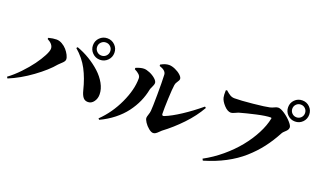

<svg xmlns="http://www.w3.org/2000/svg" viewBox="-92 -1369 3183 1937"><g transform="rotate(20 1500.0 -400.5)"><path d="M906.5 -577.6Q873 -543.9 825.2 -543.9Q777.3 -543.9 743.7 -577.6Q710 -611.3 710 -659.2Q710 -707 743.7 -740.5Q777.3 -773.9 825.2 -773.9Q873 -773.9 906.5 -740.5Q939.9 -707 939.9 -659.2Q939.9 -611.3 906.5 -577.6ZM874.8 -708.7Q854.5 -729 825.2 -729Q795.9 -729 775.4 -708.7Q754.9 -688.5 754.9 -659.2Q754.9 -629.9 775.4 -609.4Q795.9 -588.9 825.2 -588.9Q854.5 -588.9 874.8 -609.4Q895 -629.9 895 -659.2Q895 -688.5 874.8 -708.7ZM324.2 -480Q324.2 -527.3 258.8 -561L261.2 -574.2Q309.1 -586.9 347.2 -586.9Q376.5 -586.9 406.5 -569.8Q436.5 -552.7 457.8 -528.3Q479 -503.9 492.4 -477.3Q505.9 -450.7 505.9 -431.2Q505.9 -418.5 496.8 -406.2Q487.8 -394 470 -378.4Q452.1 -362.8 444.8 -354Q379.4 -274.9 257.8 -186.3Q136.2 -97.7 14.2 -47.9L3.9 -63Q64.9 -107.9 125.2 -171.1Q185.5 -234.4 228.3 -293Q271 -351.6 297.6 -402.6Q324.2 -453.6 324.2 -480ZM942.9 -214.8Q943.8 -170.4 919.4 -136.5Q895 -102.5 857.9 -102.1Q823.7 -101.6 804.7 -125.7Q785.6 -149.9 773.9 -196.8Q744.1 -317.9 695.8 -409.4Q647.5 -501 562 -574.2L571.8 -586.9Q642.1 -562 707.8 -522.5Q773.4 -482.9 825.9 -434.8Q878.4 -386.7 910.4 -329.1Q942.4 -271.5 942.9 -214.8Z M1414.1 -691.9 1413.1 -706.1Q1460.9 -733.9 1502 -733.9Q1531.2 -733.9 1567.4 -718Q1603.5 -702.1 1628.2 -679.4Q1652.8 -656.7 1652.8 -638.2Q1652.8 -624 1637.5 -603.3Q1622.1 -582.5 1619.1 -562Q1612.3 -516.1 1607.9 -410.4Q1603.5 -304.7 1605 -249Q1605 -222.7 1630.9 -232.9Q1700.2 -260.3 1794.4 -322Q1888.7 -383.8 1983.9 -462.9L1997.1 -453.1Q1939 -350.1 1847.9 -254.6Q1756.8 -159.2 1658.2 -85.9Q1651.9 -81.1 1637.5 -66.2Q1623 -51.3 1609.6 -42.2Q1596.2 -33.2 1582 -33.2Q1561 -33.2 1533 -56.2Q1504.9 -79.1 1485.8 -108.2Q1466.8 -137.2 1466.8 -154.8Q1466.8 -166.5 1475.3 -191.2Q1483.9 -215.8 1485.8 -235.8Q1489.7 -272 1490.7 -411.4Q1491.7 -550.8 1487.8 -626Q1484.9 -669.4 1414.1 -691.9ZM1258.8 -501Q1258.8 -523.9 1240.7 -541.5Q1222.7 -559.1 1189.9 -575.2V-589.8Q1240.7 -611.8 1276.9 -611.8Q1302.2 -611.8 1338.1 -596.9Q1374 -582 1401.6 -557.9Q1429.2 -533.7 1429.2 -512.2Q1429.2 -496.6 1416 -470.2Q1402.8 -443.8 1400.9 -433.1Q1387.7 -364.7 1358.9 -300Q1330.1 -235.4 1284.7 -175Q1239.3 -114.7 1173.3 -62.5Q1107.4 -10.3 1025.9 27.8L1015.1 16.1Q1124.5 -89.8 1191.7 -235.1Q1258.8 -380.4 1258.8 -501Z M2967.3 -664.8Q2934.6 -631.8 2887.2 -631.8Q2839.8 -631.8 2806.9 -664.8Q2773.9 -697.8 2773.9 -745.1Q2773.9 -792.5 2806.9 -825.2Q2839.8 -857.9 2887.2 -857.9Q2934.6 -857.9 2967.3 -825.2Q3000 -792.5 3000 -745.1Q3000 -697.8 2967.3 -664.8ZM2887.2 -676.8Q2915.5 -676.8 2935.3 -696.5Q2955.1 -716.3 2955.1 -745.1Q2955.1 -773.4 2935.5 -793.2Q2916 -813 2887.2 -813Q2858.4 -813 2838.6 -793.2Q2818.8 -773.4 2818.8 -745.1Q2818.8 -716.8 2838.6 -696.8Q2858.4 -676.8 2887.2 -676.8ZM2137.2 -693.8Q2166.5 -667.5 2187.7 -655.3Q2209 -643.1 2234.9 -643.1Q2301.3 -643.1 2429.4 -656Q2557.6 -668.9 2602.1 -679.2Q2625 -684.6 2645.8 -695.3Q2666.5 -706.1 2684.1 -706.1Q2710.4 -706.1 2753.2 -677.2Q2795.9 -648.4 2827.9 -612.5Q2859.9 -576.7 2859.9 -557.1Q2859.9 -539.6 2849.4 -526.4Q2838.9 -513.2 2823.5 -499.8Q2808.1 -486.3 2801.8 -474.1Q2751.5 -379.4 2692.6 -302.5Q2633.8 -225.6 2555.7 -156.2Q2477.5 -86.9 2375.7 -33.2Q2273.9 20.5 2149.9 57.1L2140.1 39.1Q2237.8 -13.2 2326.4 -87.4Q2415 -161.6 2481.4 -243.4Q2547.9 -325.2 2593 -412.1Q2638.2 -499 2653.8 -578.1Q2654.8 -582 2652.6 -584.5Q2650.4 -586.9 2647 -586.9Q2595.2 -586.9 2496.3 -564.7Q2397.5 -542.5 2321.8 -521Q2315.9 -519.5 2289.8 -506.8Q2263.7 -494.1 2249 -494.1Q2212.9 -494.1 2175 -535.2Q2137.2 -576.2 2128.9 -612.8Q2123 -638.2 2125 -689Z"/></g></svg>

Font: Noto Serif JP Black
Style: Regular
Weight: 900
Designer: Ryoko NISHIZUKA  (kana & ideographs); Frank Grießhammer (Latin, Greek & Cyrillic); Wenlong ZHANG  (bopomofo); Sandoll Co
Foundry: Adobe Systems Incorporated
Version: Version 1.001;PS 1.001;hotconv 16.6.54;makeotf.lib2.5.65590